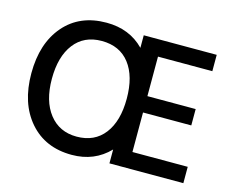

<svg xmlns="http://www.w3.org/2000/svg" viewBox="-98 -828 1183 976"><g transform="rotate(15 494.0 -339.5)"><path d="M351 -88Q445 -88 496.5 -155Q548 -222 548 -340Q548 -458 496.5 -524.5Q445 -591 350 -591Q257 -591 205.5 -524Q154 -457 154 -340Q154 -223 207 -155.5Q260 -88 351 -88ZM937 0H548V-73Q470 8 351 8Q211 8 128.5 -87Q46 -182 46 -340Q46 -498 127.5 -592.5Q209 -687 350 -687Q471 -687 548 -608V-674H932V-588H646V-380H900V-294H646V-86H937Z"/></g></svg>

Font: Hind Madurai Medium
Style: Regular
Weight: 500
Designer: Jyotish Sonowal
Foundry: Indian Type Foundry
Version: Version 1.001;PS 1.0;hotconv 1.0.86;makeotf.lib2.5.63406; tt